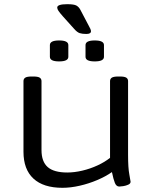

<svg xmlns="http://www.w3.org/2000/svg" viewBox="-20 -890 733 916"><path d="M278 6Q187 6 139.5 -38Q92 -82 92 -166V-503Q92 -514 100.5 -519.5Q109 -525 131 -525H139Q161 -525 169.5 -519.5Q178 -514 178 -503V-174Q178 -119 207.5 -93Q237 -67 301 -67Q335 -67 373 -76Q411 -85 445.5 -101Q480 -117 505 -137V-503Q505 -514 513.5 -519.5Q522 -525 544 -525H552Q574 -525 582.5 -519.5Q591 -514 591 -503V-152Q591 -89 597 -58Q603 -27 603 -23Q603 -14 592 -9Q581 -4 568.5 -2Q556 0 549 0Q535 0 528 -17.5Q521 -35 514 -69Q484 -48 444 -31Q404 -14 360.5 -4Q317 6 278 6ZM432 -597Q388 -597 388 -619V-675Q388 -697 432 -697Q476 -697 476 -675V-619Q476 -597 432 -597ZM262 -597Q218 -597 218 -619V-675Q218 -697 262 -697Q306 -697 306 -675V-619Q306 -597 262 -597ZM392 -728Q372 -728 360 -732Q348 -736 334 -752L280 -812Q265 -829 259 -838Q253 -847 253 -854Q253 -870 301 -870Q333 -870 344.5 -863.5Q356 -857 363 -844L403 -768Q408 -759 411 -752.5Q414 -746 414 -741Q414 -728 392 -728Z"/></svg>

Font: Asap Expanded
Style: Regular
Weight: 400
Width: 7
Designer: Pablo Cosgaya
Foundry: Omnibus-Type
Version: Version 3.001; ttfautohint (v1.8.4.7-5d5b)